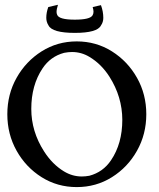

<svg xmlns="http://www.w3.org/2000/svg" viewBox="-20 -762 659 794"><path d="M297.4 11.7Q217.3 11.7 152.1 -29.3Q86.9 -70.3 48.6 -138.7Q10.3 -207 10.3 -289.6Q10.3 -372.1 48.6 -440.2Q86.9 -508.3 152.1 -549.6Q217.3 -590.8 297.4 -590.8Q377.4 -590.8 442.9 -549.6Q508.3 -508.3 546.6 -440.2Q585 -372.1 585 -289.6Q585 -207 546.6 -138.7Q508.3 -70.3 442.9 -29.3Q377.4 11.7 297.4 11.7ZM317.9 -32.2Q333.5 -32.2 349.6 -35.2Q406.2 -50.3 439 -99.1Q485.8 -168 485.8 -266.6Q485.4 -361.8 432.6 -444.8Q398.9 -497.6 349.6 -526.9Q316.4 -546.9 277.8 -546.9Q262.2 -546.9 245.1 -543.5Q188.5 -528.3 155.8 -479Q109.4 -409.7 109.4 -311.5Q109.4 -218.3 162.1 -136.2Q196.3 -82.5 244.6 -53.2Q279.3 -32.2 317.9 -32.2ZM289.6 -626Q196.3 -626 180.7 -656.7Q171.4 -670.9 171.4 -688.5Q171.4 -710 179.7 -732.9L219.7 -742.2Q213.9 -724.1 213.9 -712.4Q213.9 -706.5 216.3 -701.2Q223.1 -680.7 289.1 -680.7Q352.5 -680.7 362.8 -698.7Q366.7 -705.1 366.7 -713.9Q366.7 -720.2 363.3 -732.9L397.5 -740.7Q407.2 -714.4 407.2 -688Q407.2 -670.4 397.5 -656.7Q382.3 -626 289.6 -626Z"/></svg>

Font: Quaaykop
Style: Medium
Weight: 500
Designer: Tup Wanders
Foundry: Free font, DO NOT SELL
Version: Version 1.00;July 31, 2023;FontCreator 11.5.0.2430 64-bit